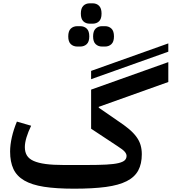

<svg xmlns="http://www.w3.org/2000/svg" viewBox="-20 -1127 1036 1159"><path d="M427 12Q319 12 245.5 0.5Q172 -11 126.5 -37.5Q81 -64 61 -107Q41 -150 41 -212Q41 -252 51.5 -298.5Q62 -345 82 -393L168 -368Q150 -331 140 -298Q130 -265 130 -239Q130 -209 142.5 -188.5Q155 -168 183 -155.5Q211 -143 255.5 -137Q300 -131 364 -131H504Q575 -131 621.5 -133.5Q668 -136 695 -142.5Q722 -149 733 -159.5Q744 -170 744 -186Q744 -198 733 -211Q722 -224 689 -245L530 -350V-586L996 -752V-632L576 -482V-477L689 -399Q730 -372 758 -348.5Q786 -325 803.5 -301Q821 -277 828.5 -251.5Q836 -226 836 -196Q836 -138 814.5 -98Q793 -58 745 -33.5Q697 -9 619 1.5Q541 12 427 12ZM596 -846Q573 -846 557.5 -860.5Q542 -875 542 -907Q542 -940 557.5 -954.5Q573 -969 596 -969H614Q637 -969 652.5 -954.5Q668 -940 668 -907Q668 -875 652.5 -860.5Q637 -846 614 -846ZM447 -846Q423 -846 407.5 -860.5Q392 -875 392 -907Q392 -940 407.5 -954.5Q423 -969 447 -969H464Q488 -969 503.5 -954.5Q519 -940 519 -907Q519 -875 503.5 -860.5Q488 -846 464 -846ZM522 -984Q498 -984 483 -998.5Q468 -1013 468 -1045Q468 -1077 483 -1092Q498 -1107 522 -1107H539Q563 -1107 578 -1092Q593 -1077 593 -1045Q593 -1013 578 -998.5Q563 -984 539 -984ZM530 -699 996 -865V-815L530 -649Z"/></svg>

Font: IBM Plex Sans Arabic SmBld
Style: Regular
Weight: 600
Designer: Mike Abbink, Paul van der Laan, Pieter van Rosmalen, Wael Morcos, Khajak Apelian
Foundry: Bold Monday
Version: Version 1.005